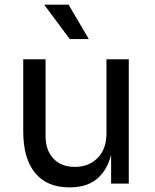

<svg xmlns="http://www.w3.org/2000/svg" viewBox="-20 -790 668 826"><path d="M277 16Q182 16 131 -46Q80 -108 80 -225V-535H176V-206Q176 -143 210 -107.5Q244 -72 302 -72Q362 -72 400 -110.5Q438 -149 438 -216V-535H534V0H458V-229H470Q470 -150 449 -95.5Q428 -41 386.5 -12.5Q345 16 281 16ZM280 -622 170 -770H275L362 -622Z"/></svg>

Font: SVN-Sora Variable
Style: Regular
Weight: 400
Designer: Jonathan Barnbrook, Julián Moncada
Foundry: Barnbrook Fonts
Version: Version 2.000 - Viet hoa boi STYLEno.1 Fonts